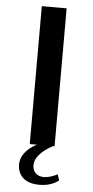

<svg xmlns="http://www.w3.org/2000/svg" viewBox="-60 -735 472 971"><g transform="rotate(5 175.5 -249.5)"><path d="M276 170Q260 184 234.5 192.5Q209 201 178 201Q125 201 96 176Q67 151 67 106Q67 76 88 48Q109 20 148 0H112V-700H238V0H229V1Q187 23 163.5 50Q140 77 140 104Q140 130 155.5 145Q171 160 197 160Q213 160 231.5 154.5Q250 149 266 140Z"/></g></svg>

Font: Fahkwang Medium
Style: Regular
Weight: 500
Version: Version 1.000; ttfautohint (v1.6)